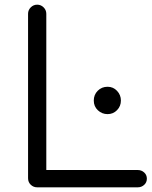

<svg xmlns="http://www.w3.org/2000/svg" viewBox="-20 -801 648 821"><path d="M139 0Q123 0 111.5 -11Q100 -22 100 -39V-742Q100 -758 111.5 -769.5Q123 -781 139 -781Q155 -781 166.5 -769.5Q178 -758 178 -742V-74H569Q585 -74 596.5 -63.5Q608 -53 608 -37Q608 -21 596.5 -10.5Q585 0 569 0ZM440 -313Q416 -313 398.5 -329.5Q381 -346 381 -371Q381 -396 398 -413Q415 -430 440 -430Q464 -430 480.5 -412.5Q497 -395 497 -371Q497 -347 480.5 -330Q464 -313 440 -313Z"/></svg>

Font: Comfortaa
Style: Regular
Weight: 400
Designer: Johan Aakerlund
Foundry: Johan Aakerlund
Version: Version 3.104; ttfautohint (v1.8.1.43-b0c9)